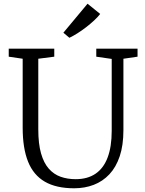

<svg xmlns="http://www.w3.org/2000/svg" viewBox="-20 -1005 778 1033"><path d="M379 8Q282.5 8 221.2 -27.5Q160 -63 131 -135.2Q102 -207.5 102 -318V-689L27 -700V-743H272V-700L186 -689V-309Q186 -231.5 200.8 -179.8Q215.5 -128 242.5 -97.5Q269.5 -67 306.2 -54Q343 -41 387 -41Q451 -41 494.2 -70.5Q537.5 -100 559.2 -158Q581 -216 581 -301V-688L498 -700V-743H720V-700L644 -689V-305Q644 -223.5 624.2 -164.5Q604.5 -105.5 568.5 -67.2Q532.5 -29 484.2 -10.5Q436 8 379 8ZM354 -802H353L321 -829L451 -985L519 -930Q506.5 -913.5 486.5 -895Q466.5 -876.5 443.2 -858.5Q420 -840.5 396.5 -825.8Q373 -811 354 -802Z"/></svg>

Font: Merriweather 7pt Light
Style: Regular
Weight: 300
Designer: Eben Sorkin
Foundry: Eben Sorkin
Version: Version 2.200;gftools[0.9.31]